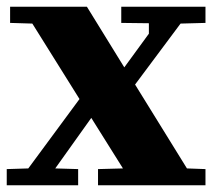

<svg xmlns="http://www.w3.org/2000/svg" viewBox="-20 -550 630 570"><path d="M10 -530H238L349 -350L422 -450V-481L340 -482V-530H590V-482L516 -480L381 -299L535 -50L590 -48V0H271V-48L345 -50L251 -200L144 -50L212 -48V0H0V-48L64 -50L216 -256L76 -480L10 -482Z"/></svg>

Font: Minipax
Style: Bold
Weight: 700
Designer: Raphaël Ronot, Igor Stepanchenko (Cyrillic)
Foundry: steppetype
Version: Version 1.002